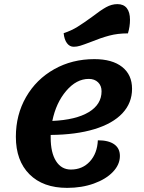

<svg xmlns="http://www.w3.org/2000/svg" viewBox="-20 -887 697 932"><path d="M226 -232V-219Q226 -146 252 -105Q278 -64 324 -64Q380 -64 416 -103Q452 -142 455 -206Q507 -206 534.5 -186.5Q562 -167 562 -130Q562 -88 528 -52.5Q494 -17 435.5 4Q377 25 306 25Q189 25 123 -41Q57 -107 57 -223Q57 -330 106.5 -416Q156 -502 243 -551Q330 -600 438 -600Q525 -600 573 -562Q621 -524 621 -456Q621 -387 574 -337Q527 -287 438 -260Q349 -233 226 -232ZM234 -300Q348 -305 410.5 -342.5Q473 -380 473 -444Q473 -471 456 -487.5Q439 -504 411 -504Q351 -504 301.5 -446Q252 -388 234 -300ZM289 -726Q326 -738 356.5 -757Q387 -776 428 -806Q468 -837 495 -852Q522 -867 550 -867Q580 -867 595.5 -847.5Q611 -828 611 -791Q611 -758 601 -725Q551 -725 510 -714Q469 -703 420 -683Q386 -670 369.5 -665Q353 -660 338 -660Q318 -660 305 -677.5Q292 -695 289 -726Z"/></svg>

Font: Lemonada SemiBold
Style: Regular
Weight: 600
Designer: Mohamed Gaber (Arabic) Eduardo Tunni (Latin)
Foundry: Kief Type Foundry
Version: Version 3.006